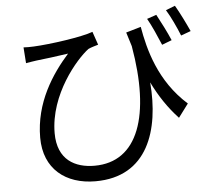

<svg xmlns="http://www.w3.org/2000/svg" viewBox="-58 -883 1117 1012"><g transform="rotate(-5 500.0 -376.5)"><path d="M802 -780 752 -763C774 -725 800 -665 819 -620L871 -640C854 -681 822 -743 802 -780ZM904 -819 855 -800C878 -763 905 -705 923 -660L975 -679C956 -721 926 -782 904 -819ZM90 -670 96 -586C116 -590 133 -592 152 -595C188 -599 271 -609 321 -617C233 -518 136 -374 136 -188C136 -22 250 66 407 66C684 66 760 -175 739 -428C776 -352 820 -287 874 -229L927 -300C779 -432 736 -603 715 -724L636 -701L659 -627C724 -256 640 -16 409 -16C307 -16 214 -63 214 -205C214 -410 367 -585 430 -632C444 -639 470 -646 483 -650L459 -720C401 -698 232 -674 144 -670C125 -669 105 -669 90 -670Z"/></g></svg>

Font: Noto Sans HK
Style: Regular
Weight: 400
Designer: Ryoko NISHIZUKA 西塚涼子 (kana, bopomofo & ideographs); Paul D. Hunt (Latin, Greek & Cyrillic); Sandoll Communications 산돌커뮤니
Foundry: Adobe
Version: Version 2.004;hotconv 1.0.118;makeotfexe 2.5.65603